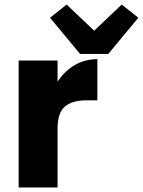

<svg xmlns="http://www.w3.org/2000/svg" viewBox="-20 -824 628 844"><path d="M408 -564V-383H361Q297 -383 265 -355.5Q233 -328 233 -259V0H62V-558H233V-465Q263 -511 308 -537.5Q353 -564 408 -564ZM332 -587 200 -746 273 -804 394 -689 515 -804 588 -746 456 -587Z"/></svg>

Font: IBM-Poppins
Style: Poppins-Bold
Weight: 700
Designer: Mike Abbink, Paul van der Laan, Pieter van Rosmalen, Ben Mitchell, Mark Frömberg
Foundry: Bold Monday
Version: Version 1.1